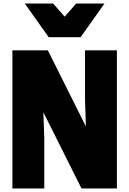

<svg xmlns="http://www.w3.org/2000/svg" viewBox="-20 -1064 730 1084"><path d="M435 -854H255L120 -1044H280L345 -970L410 -1044H570ZM640 0H440L225 -430L230 -280V0H50V-780H250L465 -350L460 -500V-780H640Z"/></svg>

Font: Tanohe Sans ExtraBold
Style: Regular
Weight: 800
Designer: Village Type and Design LLC & Cristiano Sobral
Foundry: Cooper Hewitt Smithsonian Design Museum
Version: Version 1.00;September 29, 2021;FontCreator 13.0.0.2655 64-b